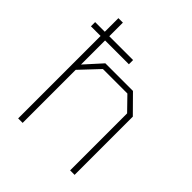

<svg xmlns="http://www.w3.org/2000/svg" viewBox="-202 -868 998 998"><g transform="rotate(45 297.5 -368.5)"><path d="M93 0V-606H22V-637H93V-737H126V-637H301V-606H126V-429L211 -523H414L508 -428V0H475V-419L403 -493H223L126 -390V0Z"/></g></svg>

Font: Tomorrow ExtraLight
Style: Regular
Weight: 275
Designer: Tony de Marco, Monica Rizzolli
Foundry: Just in Type
Version: Version 2.002